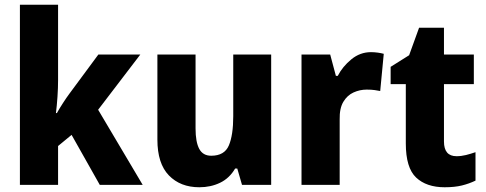

<svg xmlns="http://www.w3.org/2000/svg" viewBox="-20 -780 2051 810"><path d="M225 -441Q225 -409 222.5 -372Q220 -335 216 -303H220Q230 -321 245.5 -345Q261 -369 273 -385L395 -550H572L394 -317L582 0H401L282 -211L225 -164V0H64V-760H225Z M1124 -550V0H1001L981 -69H972Q948 -28 908.5 -9Q869 10 821 10Q741 10 692.5 -40Q644 -90 644 -191V-550H805V-238Q805 -181 820.5 -152Q836 -123 871 -123Q927 -123 945.5 -166.5Q964 -210 964 -290V-550Z M1545 -560Q1559 -560 1573.5 -558Q1588 -556 1599 -553L1584 -396Q1574 -398 1560.5 -400Q1547 -402 1527 -402Q1498 -402 1471.5 -390Q1445 -378 1428.5 -350.5Q1412 -323 1413 -276V0H1252V-550H1373L1397 -460H1405Q1425 -499 1462 -529.5Q1499 -560 1545 -560Z M1906 -121Q1926 -121 1946 -126Q1966 -131 1986 -138V-18Q1959 -5 1928.5 2.5Q1898 10 1856 10Q1779 10 1735.5 -31Q1692 -72 1692 -175V-425H1628V-498L1706 -547L1748 -663H1853V-550H1979V-425H1853V-183Q1853 -121 1906 -121Z"/></svg>

Font: Noto Sans Khmer UI SemiCondensed ExtraBold
Style: Regular
Weight: 800
Width: 4
Designer: Danh Hong and the Monotype Design Team
Foundry: Monotype Imaging Inc.
Version: Version 2.002; ttfautohint (v1.8.4.7-5d5b)